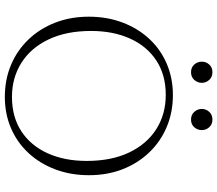

<svg xmlns="http://www.w3.org/2000/svg" viewBox="-72 -816 898 794"><g transform="rotate(90 377.0 -419.0)"><path d="M373 -685Q444.5 -685 505 -659.5Q565.5 -634 610.2 -587.2Q655 -540.5 679.8 -477.2Q704.5 -414 704.5 -338Q704.5 -262.5 680.5 -198.8Q656.5 -135 613 -88Q569.5 -41 510.2 -15.5Q451 10 380.5 10Q309 10 248.5 -15.5Q188 -41 143.2 -87.8Q98.5 -134.5 73.8 -198Q49 -261.5 49 -337Q49 -412.5 73 -476.2Q97 -540 140.5 -587Q184 -634 243.5 -659.5Q303 -685 373 -685ZM381 -19.5Q464 -19.5 523.2 -58.5Q582.5 -97.5 614 -167.2Q645.5 -237 645.5 -328.5Q645.5 -431 610.5 -504.2Q575.5 -577.5 513.8 -616.5Q452 -655.5 372.5 -655.5Q289.5 -655.5 230.2 -616.5Q171 -577.5 139.5 -507.8Q108 -438 108 -346.5Q108 -244.5 143 -171Q178 -97.5 239.8 -58.5Q301.5 -19.5 381 -19.5ZM278.5 -760Q258.5 -760 246.8 -773.5Q235 -787 235 -804.5Q235 -822 246.8 -835.2Q258.5 -848.5 278.5 -848.5Q298.5 -848.5 310.5 -835.2Q322.5 -822 322.5 -804.5Q322.5 -787 310.5 -773.5Q298.5 -760 278.5 -760ZM474.5 -760Q454.5 -760 442.5 -773.5Q430.5 -787 430.5 -804.5Q430.5 -822 442.5 -835.2Q454.5 -848.5 474.5 -848.5Q494.5 -848.5 506.2 -835.2Q518 -822 518 -804.5Q518 -787 506.2 -773.5Q494.5 -760 474.5 -760Z"/></g></svg>

Font: Newsreader 24pt Light
Style: Regular
Weight: 300
Designer: Hugues Gentile
Foundry: Production Type
Version: Version 1.003